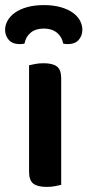

<svg xmlns="http://www.w3.org/2000/svg" viewBox="-46 -726 343 753"><path d="M194 -1Q186 1 170.5 4Q155 7 137 7Q101 7 84.5 -6Q68 -19 68 -52V-470Q76 -472 91.5 -475Q107 -478 125 -478Q161 -478 177.5 -465Q194 -452 194 -419ZM126 -614Q94 -614 74.5 -598Q55 -582 50 -555Q45 -554 41 -553.5Q37 -553 32 -553Q3 -553 -11.5 -569.5Q-26 -586 -26 -609Q-26 -628 -16 -645.5Q-6 -663 13 -676.5Q32 -690 60.5 -698Q89 -706 126 -706Q163 -706 191.5 -698Q220 -690 239 -676.5Q258 -663 267.5 -645.5Q277 -628 277 -609Q277 -586 262.5 -569.5Q248 -553 219 -553Q212 -553 202 -555Q197 -582 177 -598Q157 -614 126 -614Z"/></svg>

Font: Baloo 2 SemiBold
Style: Regular
Weight: 600
Designer: Sarang Kulkarni and Ek Type
Foundry: Ek Type
Version: Version 1.640;hotconv 1.0.111;makeotfexe 2.5.65597; ttfautoh